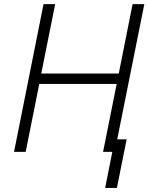

<svg xmlns="http://www.w3.org/2000/svg" viewBox="-20 -731 714 924"><path d="M532 0H476L541.5 -327H169L103.5 0H47.5L189.5 -711H245.5L178.5 -377H551.5L618 -711H674.5ZM542.5 173.5H486L532.5 -60.5H589.5Z"/></svg>

Font: Roberto Sans Light
Style: Italic
Weight: 300
Italic angle: -11°
Designer: Google
Version: Version 1.00;June 11, 2020;FontCreator 12.0.0.2522 64-bit; t